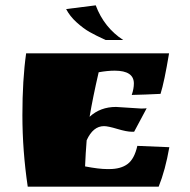

<svg xmlns="http://www.w3.org/2000/svg" viewBox="-20 -700 711 720"><path d="M509 -293Q523 -293 530 -294L483 -206H474Q455 -206 420 -216.5Q385 -227 370 -227Q329 -227 305 -174Q301 -125 299 -76Q351 -66 381 -66H390Q433 -66 458.5 -85Q484 -104 495 -153L615 -148Q600 -62 575 0Q575 0 84 0Q64 -135 64 -268Q64 -401 78 -500H614Q596 -392 582 -348Q523 -345 474 -344Q482 -367 482 -387Q482 -435 410 -435Q383 -435 350 -429Q328 -334 316 -262Q356 -299 415 -299ZM339 -680Q370 -597 442 -550H376Q339 -567 316 -580Q293 -593 267.5 -616Q242 -639 228 -666Z"/></svg>

Font: Ruslan Display
Style: Regular
Weight: 400
Version: Version 1.000